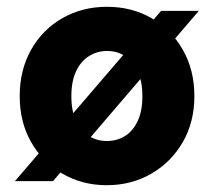

<svg xmlns="http://www.w3.org/2000/svg" viewBox="-20 -533 629 565"><path d="M24 0 454 -501H565L136 0ZM294 12Q222 12 163.5 -22Q105 -56 71.5 -115Q38 -174 38 -250Q38 -327 71.5 -386.5Q105 -446 163.5 -479.5Q222 -513 295 -513Q368 -513 426 -479.5Q484 -446 518 -386.5Q552 -327 552 -250Q552 -174 518 -115Q484 -56 425.5 -22Q367 12 294 12ZM294 -118Q324 -118 347.5 -132.5Q371 -147 385 -176.5Q399 -206 399 -250Q399 -294 385 -323.5Q371 -353 348 -368Q325 -383 295 -383Q266 -383 242 -368Q218 -353 204 -323.5Q190 -294 190 -250Q190 -206 204 -176.5Q218 -147 242 -132.5Q266 -118 294 -118Z"/></svg>

Font: DM Sans 18pt Black
Style: Regular
Weight: 900
Designer: Colophon Foundry, Jonny Pinhorn
Foundry: Colophon Foundry
Version: Version 4.004;gftools[0.9.30]